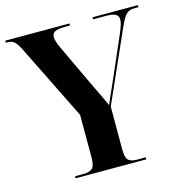

<svg xmlns="http://www.w3.org/2000/svg" viewBox="-106 -810 861 907"><g transform="rotate(-15 324.5 -357.0)"><path d="M153 0V-10H193Q221 -10 236 -21Q251 -32 251 -75V-284L69 -652Q54 -682 41.5 -693Q29 -704 10 -704H0V-714H314V-704H290Q256 -704 241 -696.5Q226 -689 226 -671Q226 -651 244 -613L345 -399Q359 -371 370.5 -346.5Q382 -322 395 -293Q408 -323 421.5 -353.5Q435 -384 448 -413L531 -604Q541 -628 546 -643Q551 -658 551 -670Q551 -688 537 -696Q523 -704 492 -704H427V-714H649V-704H627Q604 -704 589.5 -690Q575 -676 558 -638L401 -284V-76Q401 -32 415 -21Q429 -10 455 -10H499V0Z"/></g></svg>

Font: Noto Serif Display SemiCondensed
Style: Bold
Weight: 700
Width: 4
Designer: Monotype Design Team
Foundry: Monotype Imaging Inc.
Version: Version 2.009